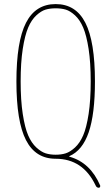

<svg xmlns="http://www.w3.org/2000/svg" viewBox="-20 -760 540 931"><path d="M298.8 -713.4Q277.3 -719.7 250 -719.7Q222.7 -719.7 201.2 -713.4Q179.7 -707 156.2 -685.5Q132.8 -664.1 116.7 -626.5Q100.6 -588.9 90.3 -522.5Q80.1 -456.1 80.1 -365.2Q80.1 -274.4 90.3 -207.5Q100.6 -140.6 116.7 -103.5Q132.8 -66.4 156.2 -44.9Q179.7 -23.4 201.2 -16.6Q222.7 -9.8 250 -9.8Q277.3 -9.8 298.8 -16.6Q320.3 -23.4 343.8 -44.9Q367.2 -66.4 383.3 -103.5Q399.4 -140.6 409.7 -207.5Q419.9 -274.4 419.9 -365.2Q419.9 -456.1 409.7 -522.5Q399.4 -588.9 383.3 -626.5Q367.2 -664.1 343.8 -685.5Q320.3 -707 298.8 -713.4ZM250 9.8Q152.3 9.8 106 -80.6Q59.6 -170.9 59.6 -364.7Q59.6 -558.6 106 -649.4Q152.3 -740.2 250 -740.2Q347.7 -740.2 394 -649.4Q440.4 -558.6 440.4 -365.2Q440.4 -207 410.2 -118.7Q379.9 -30.3 316.4 -2.9Q315.4 -2.9 315.4 -2Q315.4 0 317.4 0Q418 28.3 465.8 139.6Q466.8 143.6 464.8 147Q462.9 150.4 459 150.4Q448.2 150.4 443.4 138.7Q381.8 9.8 250 9.8Z"/></svg>

Font: Rounded-L Mgen+ 2m thin
Style: Regular
Weight: 100
Designer: [Source Han Sans]
Ryoko NISHIZUKA  (kana & ideographs); Paul D. Hunt (Latin, Greek & Cyrillic); Wenlong ZHANG  (bopomofo
Version: Version 1.059.20150602